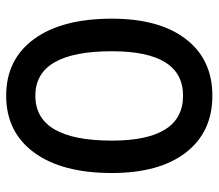

<svg xmlns="http://www.w3.org/2000/svg" viewBox="-63 -637 708 622"><g transform="rotate(-90 291.0 -326.0)"><path d="M41.5 -317.5Q41.5 -479.5 108 -569.8Q174.5 -660 292 -660Q409.5 -660 475.5 -569.8Q541.5 -479.5 541.5 -317.5Q541.5 -164 475.5 -78Q409.5 8 292 8Q174 8 107.8 -78Q41.5 -164 41.5 -317.5ZM436 -317.5Q436 -565.5 292 -565.5Q146.5 -565.5 146.5 -317.5Q146.5 -87 292 -87Q436 -87 436 -317.5Z"/></g></svg>

Font: Overused Grotesk Medium
Style: Regular
Weight: 525
Version: Version 0.004